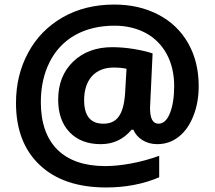

<svg xmlns="http://www.w3.org/2000/svg" viewBox="-20 -743 937 838"><path d="M847.2 -367.2C847.2 -438 832 -500 801.3 -554.2C770.5 -608.4 727.1 -649.9 670.9 -679.2C614.7 -708.5 550.8 -723.1 479 -723.1C394 -723.1 318.8 -704.6 253.9 -667.5C188.5 -629.9 138.2 -578.6 103 -513.2C67.4 -447.3 49.8 -374.5 49.8 -293.9C49.8 -178.2 84.5 -87.4 153.8 -22.5C222.7 42.5 319.3 75.2 442.9 75.2C527.8 75.2 605 60.5 674.8 30.8V-63C594.7 -33.7 507.8 -18.1 439 -18.1C256.8 -18.1 158.2 -117.2 158.2 -296.9C158.2 -363.8 171.4 -422.4 197.3 -473.6C249 -575.2 348.6 -630.9 480 -630.9C530.8 -630.9 576.2 -620.1 615.7 -599.1C694.8 -556.6 740.2 -473.1 740.2 -368.2C740.2 -318.8 733.9 -279.3 721.7 -249C709.5 -218.3 692.9 -203.1 671.9 -203.1C647 -203.1 634.8 -225.6 634.8 -271L646 -509.8C624 -517.1 596.7 -523.9 563 -529.3C529.3 -534.7 498 -537.1 470.2 -537.1C399.9 -537.1 342.8 -516.1 299.3 -474.1C255.9 -432.1 233.9 -377 233.9 -308.1C233.9 -248 250.5 -200.7 283.7 -166C316.9 -131.3 362.3 -113.8 419.9 -113.8C474.1 -113.8 519 -134.8 554.2 -176.8H562C578.1 -139.2 617.7 -113.8 666 -113.8C702.1 -113.8 733.9 -125 761.2 -147C788.6 -168.9 809.6 -199.7 824.7 -238.8C839.8 -277.3 847.2 -320.3 847.2 -367.2ZM347.2 -306.2C347.2 -394 394.5 -448.2 476.1 -448.2C497.1 -448.2 515.6 -446.3 532.2 -442.9L525.9 -335C519.5 -241.7 489.7 -203.1 431.2 -203.1C375 -203.1 347.2 -237.3 347.2 -306.2Z"/></svg>

Font: Sahel
Style: Bold
Weight: 700
Foundry: Saber Rastikerdar (saber.rastikerdar@gmail.com)
Version: Version 3.4.0